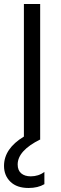

<svg xmlns="http://www.w3.org/2000/svg" viewBox="-36 -694 303 956"><path d="M185 223Q153 242 106 242Q48 242 16 211Q-16 180 -16 132Q-16 46 83 -14V-674H164V-1L165 0Q52 56 52 125Q52 154 69.5 169Q87 184 117 184Q156 184 185 162Z"/></svg>

Font: Hind Siliguri
Style: Regular
Weight: 400
Designer: Jyotish Sonowal
Foundry: Indian Type Foundry
Version: Version 1.001;PS 1.0;hotconv 1.0.86;makeotf.lib2.5.63406; tt